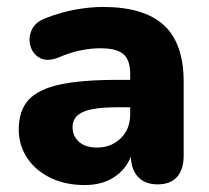

<svg xmlns="http://www.w3.org/2000/svg" viewBox="-20 -522 602 553"><path d="M224 11Q168 11 125 -10Q82 -31 58 -67.5Q34 -104 34 -149Q34 -203 62 -234Q90 -265 152.5 -278.5Q215 -292 318 -292H355V-309Q355 -349 335.5 -366Q316 -383 269 -383Q243 -383 212.5 -377Q182 -371 145 -355Q114 -344 94 -355.5Q74 -367 67.5 -390Q61 -413 71.5 -436Q82 -459 112 -470Q159 -488 200.5 -495Q242 -502 276 -502Q395 -502 452 -449.5Q509 -397 509 -287V-74Q509 -34 490 -12.5Q471 9 434 9Q398 9 378 -12Q358 -33 357 -71Q342 -33 307.5 -11Q273 11 224 11ZM355 -213H318Q249 -213 219 -199.5Q189 -186 189 -156Q189 -130 207.5 -113.5Q226 -97 260 -97Q300 -97 327.5 -123.5Q355 -150 355 -193Z"/></svg>

Font: Chiron GoRound TC EB
Style: Regular
Weight: 700
Designer: Ryoko NISHIZUKA 西塚涼子 (kana, bopomofo & ideographs); Paul D. Hunt (Latin, Greek & Cyrillic); Sandoll Communications 산돌커뮤니
Foundry: Adobe
Version: Version 1.000;hotconv 1.1.1;makeotfexe 2.6.0